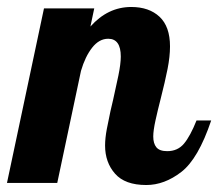

<svg xmlns="http://www.w3.org/2000/svg" viewBox="-58 -524 625 550"><path d="M243 -107Q243 -128 248 -154.5Q253 -181 258.5 -206Q264 -231 266 -238Q274 -273 281 -307Q288 -341 288 -362Q288 -413 252 -413Q226 -413 206 -387.5Q186 -362 174 -321L106 0H-38L68 -500H212L201 -448Q251 -504 318 -504Q369 -504 399 -476Q429 -448 429 -391Q429 -362 422 -326.5Q415 -291 402 -240Q394 -209 387.5 -179.5Q381 -150 381 -133Q381 -113 390 -102Q399 -91 421 -91Q451 -91 469 -112.5Q487 -134 505 -179H547Q510 -69 461.5 -31.5Q413 6 361 6Q300 6 271.5 -26.5Q243 -59 243 -107Z"/></svg>

Font: Lobster
Style: Regular
Weight: 400
Designer: Impallari Type
Foundry: Impallari Type
Version: Version 2.100